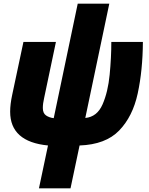

<svg xmlns="http://www.w3.org/2000/svg" viewBox="-20 -780 805 1040"><path d="M362 240 411 8Q552 3 625.5 -73Q699 -149 726 -274Q753 -399 754 -553H583Q583 -469 574 -375.5Q565 -282 535.5 -214.5Q506 -147 442 -141L572 -760H401L271 -140Q246 -143 229 -155Q212 -167 212 -195Q212 -219 219 -249L283 -553H107L46 -266Q35 -215 35 -175Q35 -12 240 8L191 240Z"/></svg>

Font: Noto Sans Display SemiCondensed Black
Style: Italic
Weight: 900
Width: 4
Designer: Monotype Design team
Foundry: Monotype Imaging Inc.
Version: 1.000